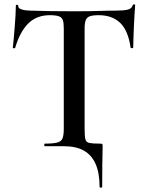

<svg xmlns="http://www.w3.org/2000/svg" viewBox="-20 -674 680 885"><path d="M439 187Q439 124 421 82.5Q403 41 367 20.5Q331 0 275 0H187Q184 0 184 -6Q184 -12 187 -12Q225 -12 244 -17Q263 -22 268.5 -37Q274 -52 274 -81V-544Q274 -569 269.5 -581.5Q265 -594 251 -599Q237 -604 210 -604Q149 -604 110.5 -566Q72 -528 50 -454Q50 -451 44.5 -451.5Q39 -452 39 -454Q41 -468 43 -492.5Q45 -517 47.5 -546Q50 -575 51.5 -602.5Q53 -630 53 -647Q53 -652 58.5 -652Q64 -652 64 -647Q64 -637 74.5 -632.5Q85 -628 98 -626.5Q111 -625 120 -625Q206 -622 321 -622Q392 -622 433.5 -623.5Q475 -625 514 -625Q550 -625 568.5 -629.5Q587 -634 592 -650Q593 -654 598 -654Q603 -654 603 -650Q602 -634 600 -606.5Q598 -579 597 -548.5Q596 -518 595 -492.5Q594 -467 594 -454Q594 -452 588.5 -452Q583 -452 582 -454Q571 -533 534 -568.5Q497 -604 435 -604Q408 -604 394 -599Q380 -594 375 -580.5Q370 -567 370 -542V-81Q370 -47 373.5 -32.5Q377 -18 392 -15Q407 -12 441 -12Q450 -12 451.5 -10Q453 -8 453 0Q453 16 452.5 35Q452 54 451.5 89Q451 124 451 187Q451 191 445 191Q439 191 439 187Z"/></svg>

Font: Cormorant SemiBold
Style: Regular
Weight: 600
Designer: Christian Thalmann (Catharsis Fonts)
Foundry: Catharsis Fonts
Version: Version 4.000